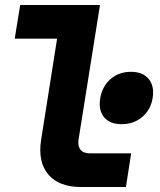

<svg xmlns="http://www.w3.org/2000/svg" viewBox="-20 -750 640 770"><path d="M382 -356Q390 -404 423.5 -433Q457 -462 505 -462Q553 -462 576.5 -433Q600 -404 592 -356Q584 -309 550 -280.5Q516 -252 468 -252Q420 -252 397 -280.5Q374 -309 382 -356ZM381 -730 295 -190Q291 -164 303 -149.5Q315 -135 341 -135H506L485 0H305Q216 0 173.5 -50.5Q131 -101 145 -190L209 -595H39L61 -730Z"/></svg>

Font: JetBrains Mono ExtraBold
Style: Italic
Weight: 800
Designer: Philipp Nurullin, Konstantin Bulenkov
Foundry: JetBrains
Version: Version 1.000; ttfautohint (v1.8.3)